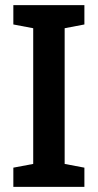

<svg xmlns="http://www.w3.org/2000/svg" viewBox="-20 -731 385 751"><path d="M32.2 0V-75.2L109.9 -89.8V-620.6L32.2 -635.3V-710.9H310.1V-635.3L232.9 -620.6V-89.8L310.1 -75.2V0Z"/></svg>

Font: Roboto Slab Medium
Style: Regular
Weight: 500
Designer: Google
Version: Version 2.001; ttfautohint (v1.8.3)